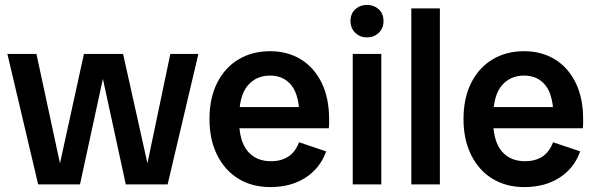

<svg xmlns="http://www.w3.org/2000/svg" viewBox="-20 -749 2424 780"><path d="M135 0 10 -530H128L242 0ZM205 0 321 -530H420L305 0ZM491 0 376 -530H480L598 0ZM561 0 672 -530H786L661 0Z M1078 11Q1004 11 948.5 -23Q893 -57 862 -119.5Q831 -182 831 -265Q831 -351 862.5 -413Q894 -475 949.5 -508Q1005 -541 1077 -541Q1148 -541 1202 -508Q1256 -475 1286.5 -413Q1317 -351 1317 -265Q1317 -256 1317 -248Q1317 -240 1316 -228H913V-314H1230L1197 -265Q1197 -360 1165 -401Q1133 -442 1077 -442Q1020 -442 985.5 -400.5Q951 -359 951 -265Q951 -177 985.5 -135.5Q1020 -94 1081 -94Q1121 -94 1150 -112Q1179 -130 1195 -171L1305 -134Q1281 -66 1221.5 -27.5Q1162 11 1078 11Z M1413 0V-530H1529V0ZM1471 -597Q1443 -597 1423.5 -615.5Q1404 -634 1404 -663Q1404 -694 1423.5 -711.5Q1443 -729 1471 -729Q1499 -729 1518.5 -711.5Q1538 -694 1538 -663Q1538 -634 1518.5 -615.5Q1499 -597 1471 -597Z M1651 0V-715H1767V0Z M2110 11Q2036 11 1980.5 -23Q1925 -57 1894 -119.5Q1863 -182 1863 -265Q1863 -351 1894.5 -413Q1926 -475 1981.5 -508Q2037 -541 2109 -541Q2180 -541 2234 -508Q2288 -475 2318.5 -413Q2349 -351 2349 -265Q2349 -256 2349 -248Q2349 -240 2348 -228H1945V-314H2262L2229 -265Q2229 -360 2197 -401Q2165 -442 2109 -442Q2052 -442 2017.5 -400.5Q1983 -359 1983 -265Q1983 -177 2017.5 -135.5Q2052 -94 2113 -94Q2153 -94 2182 -112Q2211 -130 2227 -171L2337 -134Q2313 -66 2253.5 -27.5Q2194 11 2110 11Z"/></svg>

Font: Radio Canada Big Medium
Style: Regular
Weight: 500
Designer: Étienne Aubert Bonn
Foundry: Coppers and Brasses
Version: Version 1.001